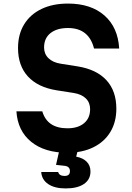

<svg xmlns="http://www.w3.org/2000/svg" viewBox="-20 -838 740 1076"><path d="M217 -214Q245 -119 358 -119Q417 -119 451 -147.5Q485 -176 485 -226Q485 -263 461 -286.5Q437 -310 393 -317L297 -332Q192 -349 136.5 -409.5Q81 -470 81 -569Q81 -645 115 -701Q149 -757 212 -787.5Q275 -818 361 -818Q489 -818 565 -751.5Q641 -685 648 -566H507Q478 -681 361 -681Q299 -681 263 -652.5Q227 -624 227 -572Q227 -536 251.5 -512Q276 -488 320 -481L415 -466Q521 -449 576.5 -388.5Q632 -328 632 -229Q632 -154 598.5 -98.5Q565 -43 503 -12.5Q441 18 357 18Q230 18 154.5 -43.5Q79 -105 72 -214ZM318 -20H422L407 40Q445 47 466 68.5Q487 90 487 123Q487 168 450.5 193Q414 218 348 218Q286 218 250 193.5Q214 169 211 126H306Q312 148 342 148Q372 148 372 121Q372 94 340 91L294 86Z"/></svg>

Font: Martian Mono SemiBold
Style: Regular
Weight: 600
Monospace: yes
Designer: Roman Shamin
Foundry: Evil Martians
Version: Version 1.000; ttfautohint (v1.8.4.7-5d5b)